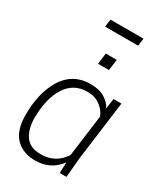

<svg xmlns="http://www.w3.org/2000/svg" viewBox="-226 -1016 967 1119"><g transform="rotate(30 258.0 -456.5)"><path d="M474 -530H421ZM203 9Q121 9 72 -40.5Q23 -90 23 -195Q23 -335 76 -429Q138 -539 263 -539Q322 -539 359 -516Q396 -493 411 -461L421 -530H474L422 -135L410 0H365L367 -73Q308 9 203 9ZM214 -39Q313 -39 367 -122L404 -402Q391 -437 356 -464Q321 -491 269 -491Q176 -491 126.5 -412.5Q77 -334 77 -203Q77 -132 108.5 -85.5Q140 -39 214 -39ZM313 -663H240L249 -737H323ZM389 -871H167L174 -922H396Z"/></g></svg>

Font: Tanohe Sans Light
Style: Italic
Weight: 300
Designer: Village Type and Design LLC & Cristiano Sobral
Foundry: Cooper Hewitt Smithsonian Design Museum
Version: Version 1.00;September 29, 2021;FontCreator 13.0.0.2655 64-b